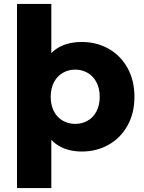

<svg xmlns="http://www.w3.org/2000/svg" viewBox="-20 -762 733 976"><path d="M174.6 -270.1Q174.6 -365.4 199.7 -427Q224.9 -488.6 274.4 -518.6Q324 -548.6 396.3 -548.6Q471 -548.6 531.9 -514.3Q592.9 -480 628.2 -416.6Q663.4 -353.1 663.4 -269.9Q663.4 -186.7 628.2 -123.5Q592.9 -60.3 531.9 -26.1Q471 8.2 396.3 8.2Q326.4 8.2 276.7 -22.1Q227 -52.3 200.8 -114.4Q174.6 -176.4 174.6 -270.1ZM66.4 -742H240.9V-439.7L230.9 -269.4L240.9 -99.2V194H66.4ZM486.9 -269.9Q486.9 -311.9 470.7 -343.2Q454.6 -374.5 426 -391.3Q397.4 -408.1 362.3 -408.1Q327.3 -408.1 298.7 -391.3Q270.1 -374.5 253.9 -343.2Q237.8 -311.9 237.8 -269.9Q237.8 -227.9 253.9 -196.5Q270.1 -165.1 298.7 -148.7Q327.3 -132.2 362.3 -132.2Q397.4 -132.2 426 -148.7Q454.6 -165.1 470.7 -196.5Q486.9 -227.9 486.9 -269.9Z"/></svg>

Font: iiserrat Thin
Style: Regular
Weight: 100
Designer: Akira Ohta
Foundry: Akira Ohta
Version: Version 1.200;Glyphs 3.3.1 (3343)